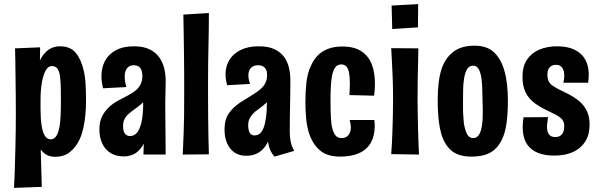

<svg xmlns="http://www.w3.org/2000/svg" viewBox="-20 -751 2909 933"><path d="M48 162Q50 135 51 103Q52 71 53 35Q54 -1 55 -40.5Q56 -80 56.5 -121Q57 -162 57 -205Q57 -245 56.5 -288.5Q56 -332 55.5 -375Q55 -418 54.5 -454.5Q54 -491 53 -516L175 -521L174 -457Q184 -478 198 -493.5Q212 -509 230.5 -517.5Q249 -526 271 -526Q322 -526 348 -494.5Q374 -463 386 -411Q394 -379 396 -341Q398 -303 398 -261Q398 -227 395 -194Q392 -161 385.5 -131Q379 -101 368 -76Q350 -37 321 -13Q292 11 247 11Q231 11 218 6.5Q205 2 195.5 -6Q186 -14 178 -24L183 157ZM177 -221Q177 -175 182 -142Q187 -109 198 -91.5Q209 -74 226 -74Q242 -74 252 -88Q262 -102 267 -125Q273 -151 274.5 -186.5Q276 -222 276 -259Q276 -291 275.5 -318Q275 -345 273 -366Q271 -396 262 -413Q253 -430 232 -430Q214 -430 202 -408.5Q190 -387 183.5 -350Q177 -313 177 -265Z M677 0 680 -91 672 -381Q671 -411 660 -422.5Q649 -434 630 -434Q609 -434 597.5 -419.5Q586 -405 586 -379Q586 -367 588 -354.5Q590 -342 594 -328L481 -322Q477 -337 475 -352Q473 -367 473 -381Q473 -424 491 -456.5Q509 -489 544 -507.5Q579 -526 630 -526Q678 -526 708.5 -510.5Q739 -495 756.5 -468.5Q774 -442 780 -410Q786 -378 785 -345L783 -247L785 0ZM581 9Q543 9 516.5 -8Q490 -25 476.5 -54.5Q463 -84 463 -122Q463 -159 475.5 -184.5Q488 -210 508 -229Q528 -248 553 -261.5Q578 -275 603 -288Q619 -297 632 -306Q645 -315 654 -326.5Q663 -338 667.5 -351.5Q672 -365 672 -381L723 -352Q719 -317 705 -292.5Q691 -268 672.5 -251Q654 -234 635 -221Q618 -209 605 -197.5Q592 -186 585 -172Q578 -158 578 -138Q578 -124 581.5 -113Q585 -102 593 -96Q601 -90 612 -90Q632 -90 646 -106.5Q660 -123 668 -159.5Q676 -196 676 -255L718 -307Q718 -238 712 -180.5Q706 -123 691 -80.5Q676 -38 649 -14.5Q622 9 581 9Z M868 0Q869 -20 870 -46.5Q871 -73 872.5 -107.5Q874 -142 874.5 -185.5Q875 -229 875 -284Q875 -333 875 -388Q875 -443 874 -497.5Q873 -552 872.5 -599Q872 -646 871 -680L995 -688Q995 -649 994.5 -608Q994 -567 993 -525.5Q992 -484 991.5 -442.5Q991 -401 991 -361Q991 -321 991 -283Q991 -231 991.5 -177Q992 -123 993 -77Q994 -31 995 -1Z M1314 10Q1301 -4 1293 -23Q1285 -42 1282 -66Q1279 -90 1277.5 -119Q1276 -148 1276.5 -182Q1277 -216 1277 -255Q1277 -271 1277 -287.5Q1277 -304 1277.5 -320.5Q1278 -337 1278 -353.5Q1278 -370 1278 -386Q1278 -402 1273 -412.5Q1268 -423 1258 -428.5Q1248 -434 1233 -434Q1212 -434 1199.5 -421Q1187 -408 1187 -385Q1187 -376 1189 -365Q1191 -354 1195 -343L1084 -337Q1080 -351 1078 -364Q1076 -377 1076 -390Q1076 -429 1094.5 -459.5Q1113 -490 1149 -508Q1185 -526 1237 -526Q1284 -526 1313.5 -512Q1343 -498 1360 -475Q1377 -452 1384 -422.5Q1391 -393 1391 -361Q1391 -324 1390.5 -293Q1390 -262 1389.5 -234Q1389 -206 1388.5 -176Q1388 -146 1388 -109Q1388 -83 1393 -60.5Q1398 -38 1410 -18ZM1176 6Q1143 6 1119.5 -10Q1096 -26 1083.5 -55Q1071 -84 1071 -122Q1071 -171 1093 -201.5Q1115 -232 1147.5 -253Q1180 -274 1210 -292Q1231 -305 1246 -318Q1261 -331 1269.5 -347.5Q1278 -364 1278 -386L1324 -358Q1320 -320 1307 -295Q1294 -270 1276 -253Q1258 -236 1235 -220Q1219 -209 1208.5 -197.5Q1198 -186 1192 -173Q1186 -160 1186 -142Q1186 -128 1189 -116.5Q1192 -105 1199 -99Q1206 -93 1217 -93Q1231 -93 1242 -101.5Q1253 -110 1260.5 -129Q1268 -148 1272.5 -179Q1277 -210 1277 -255L1322 -322Q1321 -267 1317 -218Q1313 -169 1304 -128Q1295 -87 1279.5 -57Q1264 -27 1238.5 -10.5Q1213 6 1176 6Z M1633 10Q1570 10 1535 -20Q1500 -50 1483 -100Q1472 -132 1468 -172Q1464 -212 1464 -255Q1464 -306 1469 -350.5Q1474 -395 1490 -429Q1503 -460 1523.5 -481Q1544 -502 1573.5 -513.5Q1603 -525 1644 -525Q1701 -525 1736 -502Q1771 -479 1786.5 -438.5Q1802 -398 1802 -344Q1802 -330 1801 -315.5Q1800 -301 1798 -286L1678 -289Q1679 -305 1679.5 -320Q1680 -335 1680 -348Q1680 -376 1676.5 -396Q1673 -416 1664 -427Q1655 -438 1638 -438Q1619 -438 1608.5 -423Q1598 -408 1593 -380Q1589 -358 1587.5 -327.5Q1586 -297 1586 -261Q1586 -238 1586.5 -217.5Q1587 -197 1588 -179Q1589 -161 1591 -145Q1596 -115 1607 -97.5Q1618 -80 1639 -80Q1655 -80 1665 -87Q1675 -94 1680 -105.5Q1685 -117 1685 -132Q1685 -140 1683.5 -149Q1682 -158 1679 -168H1799Q1800 -160 1800.5 -152.5Q1801 -145 1801 -138Q1801 -92 1782.5 -58.5Q1764 -25 1726.5 -7.5Q1689 10 1633 10Z M2016 0 1881 -2Q1883 -26 1884.5 -54.5Q1886 -83 1887 -116Q1888 -149 1889 -186.5Q1890 -224 1890 -267Q1890 -329 1888 -378Q1886 -427 1884 -462Q1882 -497 1881 -517L2013 -516Q2013 -500 2012 -464.5Q2011 -429 2010 -378.5Q2009 -328 2009 -266Q2009 -227 2010 -191Q2011 -155 2011.5 -121.5Q2012 -88 2013.5 -57.5Q2015 -27 2016 0ZM2011 -618 1886 -610 1883 -724 2012 -731Z M2271 10Q2206 10 2171.5 -21Q2137 -52 2123 -106Q2117 -128 2113.5 -153.5Q2110 -179 2108.5 -207.5Q2107 -236 2107 -267Q2107 -310 2111.5 -348Q2116 -386 2126 -417Q2144 -469 2182.5 -499Q2221 -529 2286 -529Q2348 -529 2382 -495.5Q2416 -462 2431 -407Q2440 -376 2444 -339.5Q2448 -303 2448 -264Q2448 -234 2446.5 -206Q2445 -178 2441.5 -153Q2438 -128 2432 -107Q2416 -51 2379 -20.5Q2342 10 2271 10ZM2279 -80Q2292 -80 2301 -88.5Q2310 -97 2315.5 -113Q2321 -129 2323 -149Q2325 -165 2325.5 -182Q2326 -199 2326 -218Q2326 -237 2325 -256Q2324 -288 2323.5 -316Q2323 -344 2320 -367Q2316 -397 2306.5 -414.5Q2297 -432 2279 -432Q2260 -432 2249.5 -414.5Q2239 -397 2235 -368Q2231 -345 2230.5 -316.5Q2230 -288 2230 -257Q2230 -239 2230 -221Q2230 -203 2231.5 -186Q2233 -169 2234 -153Q2239 -121 2249 -100.5Q2259 -80 2279 -80Z M2674 5Q2635 5 2606 -4Q2577 -13 2557.5 -31Q2538 -49 2529 -74.5Q2520 -100 2520 -132Q2520 -144 2521 -156Q2522 -168 2524 -181L2643 -182Q2642 -169 2640 -157Q2638 -145 2638 -136Q2638 -111 2647.5 -98Q2657 -85 2678 -85Q2693 -85 2702.5 -91.5Q2712 -98 2717 -109.5Q2722 -121 2722 -137Q2722 -160 2710 -172.5Q2698 -185 2677 -195.5Q2656 -206 2629 -219Q2607 -230 2587 -243.5Q2567 -257 2551.5 -275Q2536 -293 2527.5 -318.5Q2519 -344 2519 -379Q2519 -429 2541 -461.5Q2563 -494 2601 -510Q2639 -526 2686 -526Q2739 -526 2773 -509Q2807 -492 2824 -461.5Q2841 -431 2841 -389Q2841 -383 2840.5 -376.5Q2840 -370 2839.5 -363Q2839 -356 2838 -349H2717Q2720 -358 2721 -367Q2722 -376 2722 -384Q2722 -407 2712.5 -421.5Q2703 -436 2681 -436Q2669 -436 2659.5 -430.5Q2650 -425 2645 -414.5Q2640 -404 2640 -389Q2640 -370 2645.5 -357.5Q2651 -345 2663 -336.5Q2675 -328 2693 -318Q2719 -306 2745.5 -292Q2772 -278 2794.5 -259.5Q2817 -241 2831 -213.5Q2845 -186 2845 -145Q2845 -97 2824 -63.5Q2803 -30 2765 -12.5Q2727 5 2674 5Z"/></svg>

Font: Truculenta ExtraBold
Style: Regular
Weight: 800
Version: Version 1.002